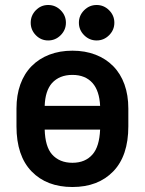

<svg xmlns="http://www.w3.org/2000/svg" viewBox="-20 -741 580 769"><path d="M270 8Q167 8 106.5 -54.5Q46 -117 46 -235V-306Q46 -360 61.5 -403Q77 -446 106.5 -476Q136 -506 177.5 -522Q219 -538 270 -538Q321 -538 362.5 -522Q404 -506 433.5 -476Q463 -446 478.5 -403Q494 -360 494 -306V-235Q494 -117 433.5 -54.5Q373 8 270 8ZM270 -89Q322 -89 351 -123Q378 -154 381 -222H159Q161 -154 188 -123Q218 -89 270 -89ZM351 -408Q322 -441 270 -441Q218 -441 188 -408Q161 -377 159 -317H381Q378 -377 351 -408ZM173 -579Q144 -579 123.5 -600Q103 -621 103 -650Q103 -679 123.5 -700Q144 -721 173 -721Q202 -721 223 -700Q244 -679 244 -650Q244 -621 223 -600Q202 -579 173 -579ZM367 -579Q338 -579 317 -600Q296 -621 296 -650Q296 -679 317 -700Q338 -721 367 -721Q396 -721 417 -700Q438 -679 438 -650Q438 -621 417 -600Q396 -579 367 -579Z"/></svg>

Font: Golos UI Medium
Style: Regular
Weight: 500
Designer: A.Korolkova, Vitaly Kuzmin
Foundry: ParaType Ltd
Version: Version 2.000